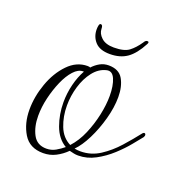

<svg xmlns="http://www.w3.org/2000/svg" viewBox="-90 -518 587 613"><g transform="rotate(20 203.0 -212.0)"><path d="M119 13Q73 13 52 -21.5Q31 -56 31 -103Q31 -147 47 -192Q63 -237 92 -267Q121 -297 158 -297Q165 -297 167 -295Q178 -307 191.5 -314.5Q205 -322 221 -322Q256 -322 270 -297.5Q284 -273 284 -237Q284 -202 273 -162Q262 -122 245 -88Q228 -54 209 -35Q214 -34 219 -33.5Q224 -33 229 -33Q265 -33 295 -52.5Q325 -72 350 -100Q375 -128 396 -155Q399 -158 401 -158Q405 -158 406 -154Q407 -150 404 -145Q395 -134 378 -113Q361 -92 337 -70Q313 -48 285 -33Q257 -18 227 -18Q219 -18 212 -19.5Q205 -21 197 -23Q181 -7 161.5 3Q142 13 119 13ZM192 -41Q214 -65 228 -98Q242 -131 249.5 -166Q257 -201 257 -231Q257 -266 247.5 -288Q238 -310 219 -305Q194 -299 176 -276Q158 -253 148.5 -221Q139 -189 139 -156Q139 -119 151.5 -87Q164 -55 192 -41ZM124 -4Q141 -4 155 -12Q169 -20 181 -30Q152 -47 138.5 -84Q125 -121 125 -162Q125 -193 132.5 -223Q140 -253 153 -276H150Q134 -276 118.5 -259Q103 -242 91 -214.5Q79 -187 71.5 -155.5Q64 -124 64 -94Q64 -57 78 -30.5Q92 -4 124 -4ZM211 -357Q177 -357 161 -374.5Q145 -392 145 -417Q145 -425 146.5 -431Q148 -437 152 -437Q159 -437 159 -424Q159 -408 173.5 -394.5Q188 -381 216 -381Q251 -381 267.5 -393.5Q284 -406 299 -428Q304 -437 310 -437Q318 -437 313 -428Q293 -390 269.5 -373.5Q246 -357 211 -357Z"/></g></svg>

Font: Gwendolyn
Style: Regular
Weight: 400
Designer: Robert E. Leuschke
Foundry: Robert E. Leuschke
Version: Version 1.010; ttfautohint (v1.8.3)